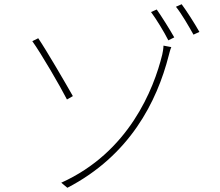

<svg xmlns="http://www.w3.org/2000/svg" viewBox="-20 -860 1040 909"><path d="M270 5 299 29C594 -124 723 -378 779 -598C781 -605 785 -623 791 -637L754 -644C754 -632 750 -608 748 -601C708 -438 590 -139 270 5ZM133 -665C174 -608 265 -452 297 -389L325 -405C291 -465 201 -620 161 -679L133 -665ZM722 -815 695 -803C719 -771 757 -709 777 -669L805 -683C783 -722 744 -784 722 -815ZM840 -840 813 -828C839 -796 873 -737 896 -696L924 -709C901 -750 863 -809 840 -840Z"/></svg>

Font: Noto Sans CJK Thin
Style: Regular
Weight: 100
Designer: Ryoko NISHIZUKA (kana & ideographs); Paul D. Hunt (Latin, Greek & Cyrillic); Wenlong ZHANG (bopomofo); Sandoll Communica
Foundry: Adobe Systems Incorporated
Version: Version 1.000;PS 1;hotconv 1.0.78;makeotf.lib2.5.61930